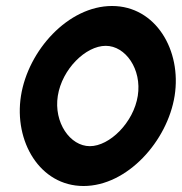

<svg xmlns="http://www.w3.org/2000/svg" viewBox="-20 -610 607 641"><path d="M50 -290C26 -138 113 11 259 11C405 11 539 -139 563 -290C587 -442 500 -590 354 -590C208 -590 74 -442 50 -290ZM173 -290C187 -379 266 -457 333 -457C399 -457 454 -379 440 -290C426 -201 346 -122 280 -122C214 -122 159 -201 173 -290Z"/></svg>

Font: Charger Pro
Style: UltraObl
Weight: 900
Designer: Jasper
Foundry: Cannot Into Space Fonts
Version: Version 1.09